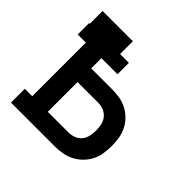

<svg xmlns="http://www.w3.org/2000/svg" viewBox="-142 -657 785 785"><g transform="rotate(45 250.0 -265.0)"><path d="M24 0V-80H67V-390H20V-456H24V-530H199V-456H250V-390H157V-331H276Q299 -331 321 -327.5Q343 -324 362.5 -314Q382 -304 398 -288Q414 -272 424 -252Q434 -232 437.5 -210Q441 -188 441 -166Q441 -144 437.5 -121.5Q434 -99 424 -79.5Q414 -60 398 -44Q382 -28 362.5 -18Q343 -8 321 -4Q299 0 276 0ZM157 -80H276Q293 -80 308.5 -86Q324 -92 334 -104.5Q344 -117 347.5 -133.5Q351 -150 351 -166Q351 -182 347.5 -198Q344 -214 334 -226.5Q324 -239 308.5 -245.5Q293 -252 276 -252H157Z"/></g></svg>

Font: Iosevka Slab Medium
Style: Regular
Weight: 500
Monospace: yes
Designer: Belleve Invis
Foundry: Belleve Invis
Version: Version 11.1.1; ttfautohint (v1.8.3)